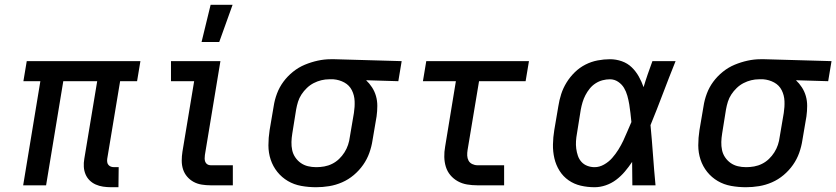

<svg xmlns="http://www.w3.org/2000/svg" viewBox="-20 -776 3502 804"><path d="M445 8Q428 8 411.5 5.5Q395 3 380.5 -3.5Q366 -10 355 -21Q344 -32 338 -46.5Q332 -61 331 -77.5Q330 -94 333 -111L387 -436H245L173 0H77L149 -436H78L92 -520H568L554 -436H483L429 -111Q428 -104 429 -97Q430 -90 434.5 -85Q439 -80 445 -78Q451 -76 459 -76H477L476 8Z M862 0Q843 0 824.5 -3Q806 -6 790.5 -14.5Q775 -23 763.5 -36.5Q752 -50 746.5 -67Q741 -84 741 -103Q741 -122 744 -141L793 -436H696V-520H903L838 -127Q837 -120 837 -112.5Q837 -105 839.5 -98.5Q842 -92 848 -88Q854 -84 862 -84H955V0ZM824 -600 862 -756H954L898 -600Z M1304 8Q1272 8 1241.5 2.5Q1211 -3 1185.5 -18Q1160 -33 1141.5 -56Q1123 -79 1113.5 -107.5Q1104 -136 1104 -167.5Q1104 -199 1109 -231L1126 -331Q1130 -358 1140 -384.5Q1150 -411 1167 -434Q1184 -457 1207 -475.5Q1230 -494 1256.5 -505Q1283 -516 1310.5 -522Q1338 -528 1365 -528H1381L1662 -520L1648 -436L1513 -440Q1527 -427 1538 -410Q1549 -393 1554.5 -373.5Q1560 -354 1560 -332.5Q1560 -311 1557 -289L1540 -189Q1536 -162 1526.5 -135.5Q1517 -109 1500.5 -85.5Q1484 -62 1461.5 -43Q1439 -24 1412.5 -12.5Q1386 -1 1358.5 3.5Q1331 8 1304 8ZM1305 -76Q1321 -76 1338 -79Q1355 -82 1371 -90Q1387 -98 1400 -110.5Q1413 -123 1422.5 -138Q1432 -153 1437.5 -169.5Q1443 -186 1445 -203L1462 -303Q1466 -328 1465 -352.5Q1464 -377 1453.5 -398Q1443 -419 1422 -430.5Q1401 -442 1376 -444H1358Q1342 -444 1325.5 -440Q1309 -436 1293.5 -428Q1278 -420 1265 -407.5Q1252 -395 1242.5 -380.5Q1233 -366 1228 -350Q1223 -334 1220 -317L1204 -217Q1201 -199 1200.5 -181.5Q1200 -164 1203.5 -147.5Q1207 -131 1216.5 -117Q1226 -103 1239.5 -93.5Q1253 -84 1269.5 -80Q1286 -76 1304 -76Z M1979 0Q1957 0 1936 -3.5Q1915 -7 1897 -17Q1879 -27 1866 -42.5Q1853 -58 1847 -77.5Q1841 -97 1840.5 -118.5Q1840 -140 1844 -162L1889 -436H1751L1765 -520H2195L2181 -436H1986L1938 -148Q1936 -136 1936.5 -124.5Q1937 -113 1942 -103.5Q1947 -94 1957.5 -89Q1968 -84 1979 -84H2091V0Z M2470 8Q2440 8 2412 1.5Q2384 -5 2361 -21Q2338 -37 2323 -61Q2308 -85 2301.5 -113Q2295 -141 2295.5 -171Q2296 -201 2301 -231L2318 -331Q2322 -357 2330 -382Q2338 -407 2352.5 -430.5Q2367 -454 2387 -473.5Q2407 -493 2431.5 -505.5Q2456 -518 2482.5 -523Q2509 -528 2534 -528Q2560 -528 2584 -519.5Q2608 -511 2625.5 -494Q2643 -477 2655 -455.5Q2667 -434 2675 -411Q2683 -438 2692.5 -465.5Q2702 -493 2712 -520H2809Q2782 -453 2756.5 -385.5Q2731 -318 2704 -252Q2710 -189 2714.5 -126Q2719 -63 2725 0H2628Q2628 -24 2627.5 -48.5Q2627 -73 2627 -98Q2613 -77 2596.5 -57.5Q2580 -38 2560 -23Q2540 -8 2516.5 0Q2493 8 2470 8ZM2470 -76Q2490 -76 2509.5 -87Q2529 -98 2543.5 -114.5Q2558 -131 2569.5 -149.5Q2581 -168 2590 -187Q2599 -206 2607 -225.5Q2615 -245 2624 -265Q2622 -284 2620 -302.5Q2618 -321 2615 -339Q2612 -357 2607 -375Q2602 -393 2593 -408Q2584 -423 2568.5 -433.5Q2553 -444 2534 -444Q2519 -444 2503.5 -440Q2488 -436 2474 -427Q2460 -418 2449.5 -405Q2439 -392 2431.5 -377.5Q2424 -363 2419.5 -348Q2415 -333 2412 -317L2396 -217Q2393 -201 2392 -185Q2391 -169 2393 -153.5Q2395 -138 2400 -123.5Q2405 -109 2415 -98Q2425 -87 2439.5 -81.5Q2454 -76 2470 -76Z M3104 8Q3072 8 3041.5 2.5Q3011 -3 2985.5 -18Q2960 -33 2941.5 -56Q2923 -79 2913.5 -107.5Q2904 -136 2904 -167.5Q2904 -199 2909 -231L2926 -331Q2930 -358 2940 -384.5Q2950 -411 2967 -434Q2984 -457 3007 -475.5Q3030 -494 3056.5 -505Q3083 -516 3110.5 -522Q3138 -528 3165 -528H3181L3462 -520L3448 -436L3313 -440Q3327 -427 3338 -410Q3349 -393 3354.5 -373.5Q3360 -354 3360 -332.5Q3360 -311 3357 -289L3340 -189Q3336 -162 3326.5 -135.5Q3317 -109 3300.5 -85.5Q3284 -62 3261.5 -43Q3239 -24 3212.5 -12.5Q3186 -1 3158.5 3.5Q3131 8 3104 8ZM3105 -76Q3121 -76 3138 -79Q3155 -82 3171 -90Q3187 -98 3200 -110.5Q3213 -123 3222.5 -138Q3232 -153 3237.5 -169.5Q3243 -186 3245 -203L3262 -303Q3266 -328 3265 -352.5Q3264 -377 3253.5 -398Q3243 -419 3222 -430.5Q3201 -442 3176 -444H3158Q3142 -444 3125.5 -440Q3109 -436 3093.5 -428Q3078 -420 3065 -407.5Q3052 -395 3042.5 -380.5Q3033 -366 3028 -350Q3023 -334 3020 -317L3004 -217Q3001 -199 3000.5 -181.5Q3000 -164 3003.5 -147.5Q3007 -131 3016.5 -117Q3026 -103 3039.5 -93.5Q3053 -84 3069.5 -80Q3086 -76 3104 -76Z"/></svg>

Font: Iosevka Custom Medium Oblique
Style: Regular
Weight: 500
Italic angle: -9°
Designer: Belleve Invis
Foundry: Belleve Invis
Version: Version 27.0.1